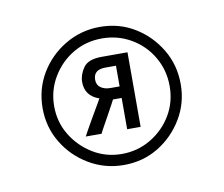

<svg xmlns="http://www.w3.org/2000/svg" viewBox="-45 -765 458 393"><g transform="rotate(-10 183.5 -568.5)"><path d="M184 -425Q145 -425 112 -444.5Q79 -464 59.5 -496.5Q40 -529 40 -568Q40 -608 59.5 -640.5Q79 -673 112 -692.5Q145 -712 184 -712Q224 -712 256 -692.5Q288 -673 307.5 -640.5Q327 -608 327 -568Q327 -529 307.5 -496.5Q288 -464 256 -444.5Q224 -425 184 -425ZM117 -496Q118 -498 124 -509Q130 -520 138 -533.5Q146 -547 152 -557.5Q158 -568 158 -568Q129 -578 129 -607Q129 -622 139 -636.5Q149 -651 177 -651H231V-496H203V-561H185Q185 -561 180 -551.5Q175 -542 168 -529.5Q161 -517 155.5 -507Q150 -497 150 -496ZM184 -448Q217 -448 244.5 -464.5Q272 -481 288 -508Q304 -535 304 -568Q304 -601 288 -628.5Q272 -656 244.5 -672Q217 -688 184 -688Q151 -688 124 -672Q97 -656 80.5 -628.5Q64 -601 64 -568Q64 -535 80.5 -508Q97 -481 124 -464.5Q151 -448 184 -448ZM184 -585H203V-628H181Q156 -628 156 -607Q156 -596 164 -590.5Q172 -585 184 -585Z"/></g></svg>

Font: Rethink Sans
Style: Bold
Weight: 700
Designer: The Rethink Sans project authors (Hans Thiessen). DM Sans designed by Colophon Foundry.
Foundry: Rethink Communications LLC
Version: Version 1.001